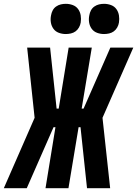

<svg xmlns="http://www.w3.org/2000/svg" viewBox="-54 -984 717 1004"><path d="M-34 0 127 -368 88 -735H208L242 -416H253L305 -735H426L373 -416H383L523 -735H643L482 -368L522 0H401L367 -319H357L304 0H184L236 -319H226L86 0ZM490 -806Q471 -806 453.5 -812.5Q436 -819 425.5 -833.5Q415 -848 412 -866.5Q409 -885 413 -904Q415 -917 421.5 -929.5Q428 -942 439.5 -950Q451 -958 464 -961Q477 -964 490 -964Q509 -964 526.5 -957.5Q544 -951 554.5 -936.5Q565 -922 568 -903.5Q571 -885 568 -866Q566 -853 559 -840.5Q552 -828 541 -820Q530 -812 516.5 -809Q503 -806 490 -806ZM290 -806Q271 -806 253.5 -812.5Q236 -819 225.5 -833.5Q215 -848 212 -866.5Q209 -885 213 -904Q215 -917 221.5 -929.5Q228 -942 239.5 -950Q251 -958 264 -961Q277 -964 290 -964Q309 -964 326.5 -957.5Q344 -951 354.5 -936.5Q365 -922 368 -903.5Q371 -885 368 -866Q366 -853 359 -840.5Q352 -828 341 -820Q330 -812 316.5 -809Q303 -806 290 -806Z"/></svg>

Font: Iosevka Curly Heavy Extended
Style: Italic
Weight: 900
Width: 7
Italic angle: -9°
Monospace: yes
Designer: Belleve Invis
Foundry: Belleve Invis
Version: Version 11.1.0; ttfautohint (v1.8.3)